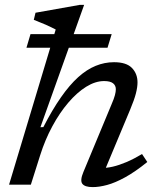

<svg xmlns="http://www.w3.org/2000/svg" viewBox="-20 -754 647 784"><path d="M144 -120 106 0H17L207.5 -633.5Q201 -637 190.2 -642.2Q179.5 -647.5 167 -653Q154.5 -658.5 141.5 -663.5Q128.5 -668.5 118 -673L125 -702L305 -734H323.5L145 -234.5L157 -235Q193.5 -306 228.8 -356.5Q264 -407 299.2 -438.8Q334.5 -470.5 370.8 -485.2Q407 -500 445.5 -500Q496 -500 518.8 -476.5Q541.5 -453 541.5 -417.5Q541.5 -398.5 535 -372.8Q528.5 -347 511.5 -306.5L400.5 -41L393 -68.5Q415 -67.5 440.8 -73.5Q466.5 -79.5 496.5 -92.2Q526.5 -105 560 -125L581.5 -92.5Q532 -52.5 491 -30Q450 -7.5 417.5 1.2Q385 10 358.5 10Q326.5 10 316.2 -3.5Q306 -17 320.5 -51.5L435.5 -328Q445.5 -351 449.2 -365.2Q453 -379.5 453 -389.5Q453 -405 441.5 -414Q430 -423 405 -423Q369.5 -423 332 -399.8Q294.5 -376.5 259 -335Q223.5 -293.5 193.8 -238.5Q164 -183.5 144 -120ZM88 -559 104.5 -614.5H436L419 -559Z"/></svg>

Font: Newsreader 9pt
Style: Italic
Weight: 400
Italic angle: -17°
Designer: Hugues Gentile
Foundry: Production Type
Version: Version 1.003